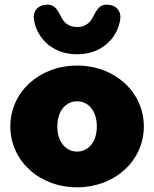

<svg xmlns="http://www.w3.org/2000/svg" viewBox="-20 -785 656 817"><path d="M308 12C469 12 592 -101 592 -247C592 -393 469 -506 308 -506C147 -506 24 -393 24 -247C24 -101 147 12 308 12ZM308 -140C260 -140 224 -181 224 -247C224 -313 260 -354 308 -354C356 -354 392 -313 392 -247C392 -181 356 -140 308 -140ZM308 -554C418 -554 478 -628 490 -694C500 -736 476 -762 441 -765C405 -768 393 -747 374 -710C360 -683 337 -670 308 -670C279 -670 256 -683 242 -710C223 -747 211 -768 175 -765C140 -762 116 -736 126 -694C138 -628 198 -554 308 -554Z"/></svg>

Font: SN Pro Black
Style: Regular
Weight: 900
Designer: Tobias Whetton
Foundry: Supernotes
Version: Version 1.001;Glyphs 3.2 (3249)